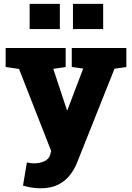

<svg xmlns="http://www.w3.org/2000/svg" viewBox="-20 -782 696 1015"><path d="M193.4 213.4Q149.9 213.4 101.6 199.2L122.1 76.7Q140.1 81.5 159.7 81.5Q190.9 81.5 215.1 70.1Q239.3 58.6 245.6 34.7L250.5 16.1L80.6 -417.5L9.8 -427.7V-528.3H327.1V-427.7L261.7 -418L332.5 -204.1L333.5 -200.2H336.4L419.9 -419.4L359.4 -427.7V-528.3H647.9V-427.7L585.4 -418.9L387.7 77.1Q373.5 112.8 349.6 143.8Q325.7 174.8 287.6 194.1Q249.5 213.4 193.4 213.4ZM365.7 -628.4V-761.7H525.4V-628.4ZM136.7 -628.4V-761.7H296.4V-628.4Z"/></svg>

Font: Roboto Slab Black
Style: Regular
Weight: 900
Designer: Google
Version: Version 2.000; ttfautohint (v1.8.1.43-b0c9)